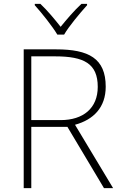

<svg xmlns="http://www.w3.org/2000/svg" viewBox="-20 -968 626 988"><path d="M275 -790H310C334 -832 391 -900 428 -941V-948H399C362 -914 322 -867 292 -830C263 -867 224 -914 188 -948H159V-941C196 -900 250 -832 275 -790ZM269 -714H102V0H141V-315H327L515 0H562L366 -326C461 -352 524 -415 524 -522C524 -668 436 -714 269 -714ZM264 -678C412 -678 483 -641 483 -521C483 -411 408 -350 292 -350H141V-678Z"/></svg>

Font: Noto Sans Arabic ExtLt
Style: Regular
Weight: 200
Designer: Monotype Design Team, Nadine Chahine, Nizar Qandah and Khaled Hosny
Foundry: Monotype Imaging Inc.
Version: Version 2.012